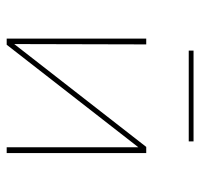

<svg xmlns="http://www.w3.org/2000/svg" viewBox="-32 -552 585 560"><g transform="rotate(90 260.0 -272.5)"><path d="M427 0H410V-384L111 0H93V-407H110L109 -22L409 -407H427ZM128 -545H393V-531H128Z"/></g></svg>

Font: Ysabeau Thin
Style: Regular
Weight: 200
Designer: Christian Thalmann (Catharsis Fonts)
Version: Version 0.003